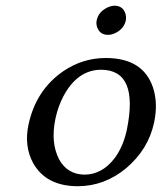

<svg xmlns="http://www.w3.org/2000/svg" viewBox="-20 -642 566 672"><path d="M318.4 -570.8Q324.7 -601.1 356.9 -616.2Q369.1 -621.6 380.4 -622.1Q409.7 -622.1 418.9 -594.7Q422.4 -582.5 420.4 -570.8Q414.1 -540.5 381.8 -525.4Q369.6 -520 358.4 -520Q329.1 -520 319.8 -547.4Q315.9 -559.1 318.4 -570.8ZM79.6 -205.1Q105.5 -326.7 201.2 -392.6Q269.5 -439 350.1 -439Q480 -439 515.1 -336.9Q533.7 -281.7 519.5 -213.9Q499.5 -119.1 421.4 -53.2Q346.2 9.3 252.9 9.8Q141.1 9.8 95.7 -71.8Q64 -130.9 79.6 -205.1ZM334.5 -397.9Q251 -397.9 201.7 -304.7Q183.1 -269 174.3 -228Q156.2 -143.1 187 -84Q215.8 -31.7 275.4 -30.8Q336.4 -30.8 380.4 -87.4Q410.6 -127 423.8 -187Q466.8 -397 334.5 -397.9Z"/></svg>

Font: Linux Biolinum Capitals O
Style: Italic Samll Caps
Weight: 400
Italic angle: -12°
Designer: Philipp H. Poll
Foundry: Philipp H. Poll
Version: Version 0.6.2